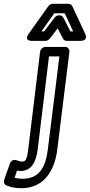

<svg xmlns="http://www.w3.org/2000/svg" viewBox="-33 -764 474 1015"><path d="M166 27 226 -466H281L220 25C208 125 171 181 86 181C69 181 54 178 44 176L57 138C64 139 69 140 76 140C138 140 159 83 166 27ZM116 27C109 85 100 90 83 90C74 90 65 87 54 83C35 76 23 91 19 101L-11 187C-15 198 -11 211 0 216C19 224 44 231 80 231C203 231 257 133 270 25L334 -491C335 -502 327 -516 312 -516H207C196 -516 181 -506 179 -491ZM186 -598 254 -694H309L354 -598H339L302 -671C298 -678 290 -683 282 -683H278C269 -683 261 -678 256 -671L200 -598ZM119 -586C90 -546 136 -548 136 -548H208C216 -548 225 -553 230 -560L272 -614L300 -560C304 -553 310 -548 319 -548H391C438 -548 417 -586 417 -586L349 -732C346 -738 338 -744 329 -744H246C239 -744 229 -740 223 -732Z"/></svg>

Font: Falling Sky
Style: CondOuObl
Weight: 400
Designer: Paul D. Hunt
Foundry: Adobe Systems Incorporated
Version: Version 1.02